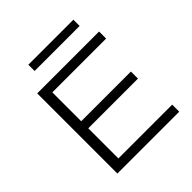

<svg xmlns="http://www.w3.org/2000/svg" viewBox="-228 -1032 1194 1194"><g transform="rotate(-45 369.0 -435.0)"><path d="M122 0V-705H666V-643H193V-389H630V-327H193V-62H666V0ZM209 -815V-870H605V-815Z"/></g></svg>

Font: Nunito Sans 10pt Expanded Light
Style: Regular
Weight: 300
Width: 7
Designer: Vernon Adams
Foundry: Vernon Adams
Version: Version 3.101;gftools[0.9.27]